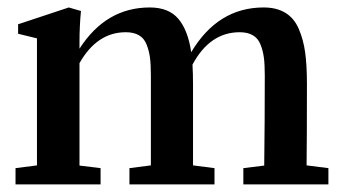

<svg xmlns="http://www.w3.org/2000/svg" viewBox="-20 -487 913 507"><path d="M21 0V-43L77.6 -50.3V-385.7L27.8 -397.9V-422.9L161.6 -467.3L193.8 -458Q189.9 -418 189.9 -375V-358.4Q259.8 -467.3 375.5 -467.3Q425.8 -467.3 451.2 -437Q476.6 -406.7 484.9 -349.1Q555.2 -467.3 676.3 -467.3Q710.4 -467.3 733.6 -453.1Q756.8 -439 769 -410.6Q781.2 -382.3 785.9 -348.1Q790.5 -314 790.5 -265.1Q790.5 -120.6 789.6 -50.3L847.2 -43V0H622.6V-43L677.7 -49.8Q679.2 -166 679.2 -288.1Q679.2 -316.4 676.8 -335Q674.3 -353.5 667.7 -369.9Q661.1 -386.2 647.5 -394Q633.8 -401.9 612.8 -401.9Q534.2 -401.9 488.3 -316.4Q489.7 -292 489.7 -265.1V-50.3L546.4 -43V0H321.8V-43L378.4 -50.3V-288.1Q378.4 -316.4 376 -335Q373.5 -353.5 366.9 -369.9Q360.4 -386.2 346.7 -394Q333 -401.9 312 -401.9Q236.3 -401.9 189.9 -320.3V-49.8L245.6 -43V0Z"/></svg>

Font: Elstob 6pt SemiBold
Style: Regular
Weight: 600
Designer: Peter S. Baker
Version: Version 1.015